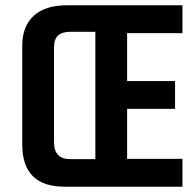

<svg xmlns="http://www.w3.org/2000/svg" viewBox="-20 -705 736 725"><path d="M669 -580H460V-399H641V-294H460V-105H669V0H224Q64 0 64 -159V-532Q64 -606 107.5 -645.5Q151 -685 231 -685H669ZM245 -104H340V-585H245Q184 -585 184 -528V-168Q184 -104 245 -104Z"/></svg>

Font: Khand Semibold
Style: Regular
Weight: 600
Designer: Devanagari: Sanchit Sawaria, Jyotish Sonowal; Latin: Satya Rajpurohit
Foundry: Indian Type Foundry
Version: Version 1.100;PS 1.0;hotconv 1.0.78;makeotf.lib2.5.61930; tt